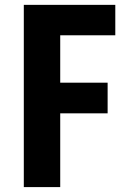

<svg xmlns="http://www.w3.org/2000/svg" viewBox="-20 -763 540 783"><path d="M77.1 0V-743.2H450.2V-619.1H225.6V-425.8H418.9V-300.8H225.6V0Z"/></svg>

Font: GenEi Gothic M Regular
Style: Bold
Weight: 700
Designer: o_tamon (Modified); [Source Han Sans]
Ryoko NISHIZUKA  (kana & ideographs); Paul D. Hunt (Latin, Greek & Cyrillic); Wenl
Version: Version 1.1a;Original Version 1.004